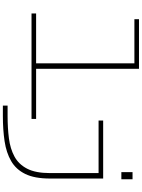

<svg xmlns="http://www.w3.org/2000/svg" viewBox="155 -945 990 1340"><g transform="rotate(90 650.0 -275.0)"><path d="M74 0V-32H422V-718H114V-750H460V-32H810V0ZM1181.5 -705H1231V-627H1181.5ZM717 200V167H789Q873 167 945.5 157.8Q1018 148.5 1072.5 119Q1127 89.5 1157.5 30.2Q1188 -29 1188 -129V-468H821V-500H1226V-128Q1226 -21.5 1194.2 43.5Q1162.5 108.5 1104 142.2Q1045.5 176 965.5 188Q885.5 200 789 200Z"/></g></svg>

Font: Trispace Expanded Thin
Style: Regular
Weight: 100
Width: 7
Designer: Tyler Finck
Foundry: Etcetera Type Company
Version: Version 1.210; ttfautohint (v1.8.3)